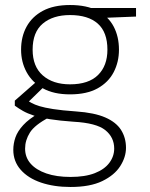

<svg xmlns="http://www.w3.org/2000/svg" viewBox="-20 -528 599 765"><path d="M261 217Q195 217 143.5 199.5Q92 182 62.5 148.5Q33 115 33 69Q33 44 41.5 19.5Q50 -5 72.5 -29.5Q95 -54 135 -77L175 -60Q118 -30 99 0.5Q80 31 80 64Q80 99 102 124Q124 149 164.5 163Q205 177 261 177Q319 177 357.5 162Q396 147 415.5 121Q435 95 435 64Q435 19 399.5 -9.5Q364 -38 273 -43Q217 -47 179 -53Q141 -59 115 -67.5Q89 -76 71.5 -86Q54 -96 39 -107V-127L128 -205L163 -190L83 -112L81 -132Q93 -125 105.5 -118Q118 -111 137.5 -105Q157 -99 191.5 -93.5Q226 -88 283 -84Q356 -79 399.5 -60Q443 -41 462.5 -10Q482 21 482 61Q482 98 459 134Q436 170 387.5 193.5Q339 217 261 217ZM259 -152Q194 -152 151 -176Q108 -200 86 -240.5Q64 -281 64 -330Q64 -382 86 -422Q108 -462 151 -485Q194 -508 259 -508Q326 -508 369 -485Q412 -462 433 -422Q454 -382 454 -330Q454 -281 433 -240.5Q412 -200 369 -176Q326 -152 259 -152ZM259 -192Q333 -192 370.5 -229Q408 -266 408 -330Q408 -400 369.5 -434Q331 -468 259 -468Q191 -468 150.5 -434Q110 -400 110 -330Q110 -263 150.5 -227.5Q191 -192 259 -192ZM347 -455 329 -496H522V-462Z"/></svg>

Font: DM Sans 36pt ExtraLight
Style: Regular
Weight: 250
Designer: Colophon Foundry, Jonny Pinhorn
Foundry: Colophon Foundry
Version: Version 4.004;gftools[0.9.30]